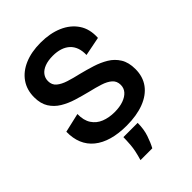

<svg xmlns="http://www.w3.org/2000/svg" viewBox="-253 -784 1104 1104"><g transform="rotate(-45 298.5 -232.0)"><path d="M303 14Q238 14 187 -0.5Q136 -15 101 -43.5Q66 -72 49 -113Q32 -154 33 -207L150 -234Q149 -183 170 -151Q191 -119 227.5 -104.5Q264 -90 309 -90Q351 -90 381.5 -101Q412 -112 428.5 -131Q445 -150 445 -176Q445 -207 424 -225.5Q403 -244 367 -255.5Q331 -267 288 -277Q244 -288 200 -301.5Q156 -315 120.5 -336.5Q85 -358 63.5 -392Q42 -426 42 -478Q42 -538 72.5 -582Q103 -626 159 -650Q215 -674 290 -674Q367 -674 425 -649Q483 -624 515 -576.5Q547 -529 543 -460L427 -437Q428 -470 419 -495Q410 -520 391.5 -537Q373 -554 346.5 -562.5Q320 -571 287 -571Q248 -571 220.5 -560.5Q193 -550 178.5 -531Q164 -512 164 -487Q164 -456 185.5 -438Q207 -420 243 -408.5Q279 -397 323 -387Q367 -376 410 -362.5Q453 -349 489 -327.5Q525 -306 547 -270.5Q569 -235 569 -181Q569 -119 537 -75.5Q505 -32 445 -9Q385 14 303 14ZM219 210Q237 150 240 109.5Q243 69 243 47H359Q359 98 345 139.5Q331 181 315 210Z"/></g></svg>

Font: Bricolage Grotesque 72pt SemiBold
Style: Regular
Weight: 600
Version: Version 1.001;gftools[0.9.33.dev8+g029e19f]